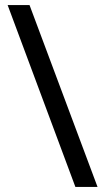

<svg xmlns="http://www.w3.org/2000/svg" viewBox="-20 -734 412 754"><path d="M96 -714 363 0H276L10 -714Z"/></svg>

Font: Noto Sans Masaram Gondi
Style: Regular
Weight: 400
Designer: Ek Type & Mukund Gokhale
Foundry: Ek Type
Version: Version 1.004; ttfautohint (v1.8.4.7-5d5b)